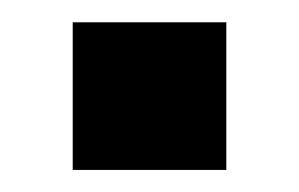

<svg xmlns="http://www.w3.org/2000/svg" viewBox="-20 -154 271 174"><path d="M45.9 0V-133.8H185.1V0Z"/></svg>

Font: TASA Orbiter Deck SemiBold
Style: Regular
Weight: 600
Designer: Weizhong Zhang
Version: Version 1.000;Glyphs 3.1.2 (3151)